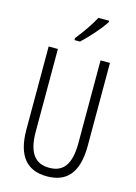

<svg xmlns="http://www.w3.org/2000/svg" viewBox="-140 -1020 784 1104"><g transform="rotate(15 252.0 -468.5)"><path d="M368 -939V-947H304C277 -898 246 -853 204 -800V-788H237C277 -825 339 -893 368 -939ZM435 -221V-714H379V-222C379 -87 331 -41 253 -41C172 -41 125 -92 125 -222V-714H70V-220C70 -62 134 10 253 10C364 10 435 -52 435 -221Z"/></g></svg>

Font: Noto Sans Arabic UI XCn Lt
Style: Regular
Weight: 300
Width: 2
Designer: Monotype Design Team, Nadine Chahine and Nizar Qandah
Foundry: Monotype Imaging Inc.
Version: Version 2.010